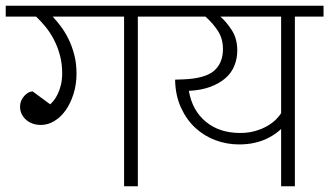

<svg xmlns="http://www.w3.org/2000/svg" viewBox="-30 -650 1149 670"><path d="M145 -286Q150 -290 157 -298.5Q164 -307 171 -321Q178 -335 182.5 -353.5Q187 -372 187 -395Q187 -428 179 -457.5Q171 -487 158 -512Q145 -537 128.5 -557Q112 -577 96 -592H-10V-630H551V-592H451V0H403V-592H154Q167 -578 181.5 -559Q196 -540 208.5 -515Q221 -490 229 -459.5Q237 -429 237 -393Q237 -355 226.5 -322Q216 -289 199 -265Q182 -241 159.5 -227.5Q137 -214 113 -214Q81 -214 60.5 -232.5Q40 -251 40 -278Q40 -299 54.5 -315Q69 -331 84 -331Z M999 -592V0H951V-200Q945 -194 933 -185Q921 -176 903 -167Q885 -158 860 -152Q835 -146 804 -146Q762 -146 722.5 -160.5Q683 -175 652 -203.5Q621 -232 601.5 -274.5Q582 -317 581 -372L609 -373Q686 -376 717 -403Q748 -430 748 -479Q748 -515 730.5 -542Q713 -569 687 -592H531V-630H1099V-592ZM951 -255V-592H739Q760 -574 779 -544.5Q798 -515 798 -474Q798 -446 788 -421Q778 -396 757 -377.5Q736 -359 704 -347Q672 -335 629 -333Q641 -264 688.5 -225Q736 -186 808 -186Q837 -186 861 -193Q885 -200 903 -210.5Q921 -221 933 -233Q945 -245 951 -255Z"/></svg>

Font: Ek Mukta ExtraLight
Style: Regular
Weight: 275
Designer: Girish Dalvi and Yashodeep Gholap
Foundry: Ek Type
Version: Version 2.538;PS 1.002;hotconv 16.6.51;makeotf.lib2.5.65220;